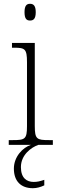

<svg xmlns="http://www.w3.org/2000/svg" viewBox="-20 -762 306 1010"><path d="M138 -654C156 -654 168 -663 168 -698C168 -732 156 -742 138 -742C120 -742 109 -732 109 -698C109 -663 120 -654 138 -654ZM26 0H143C99 14 53 63 53 125C53 192 91 228 153 228C174 228 194 222 213 213V184C189 192 176 195 157 195C121 195 90 175 90 117C90 53 144 13 182 0H258V-25H237C174 -25 163 -30 163 -99V-536H43V-511H55C111 -511 122 -505 122 -435V-98C122 -30 111 -25 48 -25H26Z"/></svg>

Font: Noto Serif Bengali SemiCondensed ExtraLight
Style: Regular
Weight: 200
Width: 4
Designer: Juan Bruce, Universal Thirst, Indian Type Foundry and the Monotype Design Team.
Foundry: Monotype Imaging Inc.
Version: Version 2.003